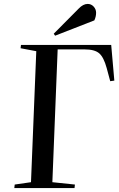

<svg xmlns="http://www.w3.org/2000/svg" viewBox="-20 -959 605 979"><path d="M55 -18 138 -30 165 -698 85 -713 87 -730H547L563 -548L542 -545L524 -612Q509 -667 486 -687Q463 -707 413 -707H274L247 -30L362 -18L360 0H53ZM381 -915Q404 -939 427 -939Q445 -939 457.5 -925.5Q470 -912 470 -894Q470 -874 461 -855L261 -777L254 -787Z"/></svg>

Font: Literata 72pt Medium
Style: Italic
Weight: 500
Italic angle: -2°
Designer: Latin by Veronika Burian and Jose Scaglione. Greek by Irene Vlachou. Cyrillic by Vera Evstafieva
Foundry: TypeTogether
Version: Version 3.002